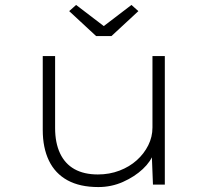

<svg xmlns="http://www.w3.org/2000/svg" viewBox="-20 -747 838 777"><path d="M378 10Q303 10 253 -17.5Q203 -45 178 -97Q153 -149 153 -221V-520H203V-229Q203 -169 223 -126.5Q243 -84 281.5 -62.5Q320 -41 376 -41Q423 -41 463.5 -56.5Q504 -72 533.5 -98.5Q563 -125 580 -159Q597 -193 597 -231V-520H647V0H599L594 -128H602Q591 -94 558 -63Q525 -32 478 -11Q431 10 378 10ZM369 -601 260 -702 288 -727 415 -630H385L512 -727L540 -702L431 -601Z"/></svg>

Font: Lexend Mega ExtraLight
Style: Regular
Weight: 250
Version: Version 1.007